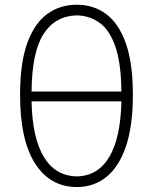

<svg xmlns="http://www.w3.org/2000/svg" viewBox="-20 -764 632 794"><path d="M298.5 9.5Q188 9.5 125.5 -87.2Q63 -184 63 -372Q63 -504.5 93 -586.5Q123 -668.5 175.8 -706.5Q228.5 -744.5 297.5 -744.5Q367.5 -744.5 419.8 -705.2Q472 -666 500.8 -583.8Q529.5 -501.5 529.5 -372Q529.5 -241.5 500.2 -157Q471 -72.5 419 -31.5Q367 9.5 298.5 9.5ZM297.5 -700.5Q208 -698 160 -623.2Q112 -548.5 110.5 -385.5H482Q481 -500.5 457.8 -569.2Q434.5 -638 393.5 -668.5Q352.5 -699 297.5 -700.5ZM298 -34.5Q385.5 -36.5 432.2 -115.5Q479 -194.5 482 -345H110.5Q113.5 -195 160.8 -115.8Q208 -36.5 298 -34.5Z"/></svg>

Font: Commissioner Loud ExtraLight
Style: Regular
Weight: 200
Designer: Kostas Bartsokas
Foundry: Kostas Bartsokas
Version: Version 1.000; ttfautohint (v1.8.3)